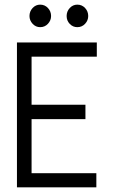

<svg xmlns="http://www.w3.org/2000/svg" viewBox="-20 -807 490 827"><path d="M53 0V-624H397V-563H116V-356H348V-294H116V-61H395V0ZM153 -690Q134 -690 120.5 -704.5Q107 -719 107 -738Q107 -758 120.5 -772.5Q134 -787 153 -787Q173 -787 186.5 -772.5Q200 -758 200 -738Q200 -719 186.5 -704.5Q173 -690 153 -690ZM313 -690Q294 -690 280.5 -704Q267 -718 267 -738Q267 -758 280.5 -772.5Q294 -787 313 -787Q333 -787 346.5 -772.5Q360 -758 360 -738Q360 -719 346.5 -704.5Q333 -690 313 -690Z"/></svg>

Font: Inconsolata SemiCondensed
Style: Regular
Weight: 400
Width: 4
Monospace: yes
Designer: Raph Levien, Cyreal, Brenton Simpson
Foundry: Raph Levien, Cyreal, Google
Version: Version 3.000; ttfautohint (v1.8.2.53-6de2)